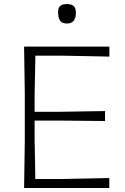

<svg xmlns="http://www.w3.org/2000/svg" viewBox="-20 -948 632 968"><path d="M101.5 0Q102.5 -60 103.2 -115.8Q104 -171.5 105 -237.5V-475Q104 -541 103.2 -596.8Q102.5 -652.5 101.5 -713H531.5V-662.5Q479 -663.5 419.5 -665Q360 -666.5 279 -667.5H158.5Q157.5 -619 156.5 -571.2Q155.5 -523.5 154.5 -469V-384.5H287.5Q358 -385.5 409.8 -386.5Q461.5 -387.5 509.5 -388V-338Q458.5 -338.5 407.2 -338.8Q356 -339 286.5 -340H154.5V-244Q155.5 -189.5 156.5 -141.8Q157.5 -94 158 -45.5H284Q352.5 -46.5 413.5 -48Q474.5 -49.5 531 -50.5V0ZM317 -829.5Q294 -829.5 283.5 -843Q273 -856.5 273 -887Q273 -909 283.5 -918.2Q294 -927.5 318 -927.5Q341.5 -927.5 352 -917.2Q362.5 -907 362.5 -883.5Q362.5 -829.5 317 -829.5Z"/></svg>

Font: Commissioner Loud ExtraLight
Style: Regular
Weight: 200
Designer: Kostas Bartsokas
Foundry: Kostas Bartsokas
Version: Version 1.000; ttfautohint (v1.8.3)